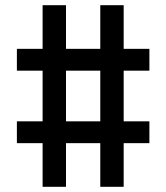

<svg xmlns="http://www.w3.org/2000/svg" viewBox="-20 -737 640 739"><path d="M144 -18V-186H45V-270H144V-465H45V-549H144V-717H234V-549H366V-717H456V-549H555V-465H456V-270H555V-186H456V-18H366V-186H234V-18ZM234 -270H366V-465H234Z"/></svg>

Font: Iosevka Medium Extended
Style: Regular
Weight: 500
Width: 7
Monospace: yes
Designer: Belleve Invis
Foundry: Belleve Invis
Version: Version 32.5.0; ttfautohint (v1.8.4)